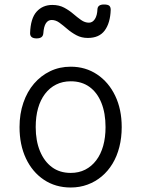

<svg xmlns="http://www.w3.org/2000/svg" viewBox="-20 -816 629 855"><path d="M295 19Q227 19 175.5 -15.5Q124 -50 95.5 -110.5Q67 -171 67 -250Q67 -309 84 -358.5Q101 -408 131.5 -443.5Q162 -479 203.5 -499Q245 -519 295 -519Q361 -519 412.5 -484.5Q464 -450 493 -389.5Q522 -329 522 -250Q522 -203 511.5 -161.5Q501 -120 481 -87Q461 -54 433 -30.5Q405 -7 370 6Q335 19 295 19ZM295 -46Q331 -46 359.5 -60.5Q388 -75 408.5 -102Q429 -129 439.5 -166.5Q450 -204 450 -250Q450 -312 431.5 -358Q413 -404 378.5 -429Q344 -454 295 -454Q259 -454 230 -439.5Q201 -425 180.5 -398Q160 -371 149.5 -334Q139 -297 139 -250Q139 -189 158 -143Q177 -97 211.5 -71.5Q246 -46 295 -46ZM143 -645Q114 -645 114 -668Q116 -734 143 -764Q170 -794 213 -794Q243 -794 265.5 -782Q288 -770 306 -754.5Q324 -739 341 -727Q358 -715 376 -715Q392 -715 402.5 -731Q413 -747 414 -776Q416 -796 443 -796Q460 -796 466.5 -790.5Q473 -785 473 -772Q471 -714 446.5 -680.5Q422 -647 371 -647Q343 -647 320.5 -659Q298 -671 279.5 -687Q261 -703 244.5 -715Q228 -727 210 -727Q194 -727 184.5 -712.5Q175 -698 173 -668Q172 -656 164.5 -650.5Q157 -645 143 -645Z"/></svg>

Font: Playwrite BE WAL Light
Style: Regular
Weight: 300
Version: Version 1.002